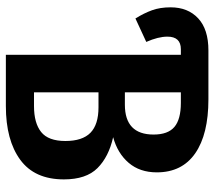

<svg xmlns="http://www.w3.org/2000/svg" viewBox="-58 -673 731 655"><g transform="rotate(90 307.5 -345.5)"><path d="M592 -198Q592 -98 525 -49Q458 0 342 0H167V-597H148Q105 -597 105 -551Q105 -520 123 -479L43 -442Q25 -471 15 -498.5Q5 -526 5 -562Q5 -621 42.5 -656Q80 -691 152 -691H319Q438 -691 503 -646Q568 -601 568 -515Q568 -457 535.5 -419Q503 -381 448 -366Q515 -351 553.5 -312.5Q592 -274 592 -198ZM295 -597V-406H337Q439 -406 439 -504Q439 -553 413 -575Q387 -597 331 -597ZM461 -203Q461 -261 433 -288.5Q405 -316 346 -316H295V-96H342Q400 -96 430.5 -120.5Q461 -145 461 -203Z"/></g></svg>

Font: Fira Sans Compressed Medium
Style: Regular
Weight: 500
Width: 1
Designer: bBox Type GmbH & Carrois Corporate GbR & Edenspiekermann AG
Foundry: bBox Type GmbH & Carrois Corporate GbR & Edenspiekermann AG
Version: Version 4.301